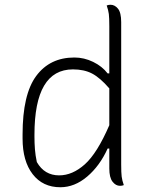

<svg xmlns="http://www.w3.org/2000/svg" viewBox="-20 -778 640 808"><path d="M293 -536Q334 -536 372 -517.5Q410 -499 433 -469H440V-668Q440 -703 438 -719Q436 -735 429 -755Q437 -758 445 -758Q463 -758 476.5 -741.5Q490 -725 490 -685V-86Q490 -51 492 -35Q494 -19 501 1Q494 4 485 4Q467 4 453.5 -13.5Q440 -31 440 -69V-153H433Q400 -80 347 -35Q294 10 234 10Q160 10 117.5 -45Q75 -100 75 -195V-212Q75 -381 132.5 -458.5Q190 -536 293 -536ZM135 -96Q167 -40 229 -40Q285 -40 337 -86.5Q389 -133 440 -251V-406Q401 -451 367.5 -468.5Q334 -486 287 -486Q125 -486 125 -211V-202Q125 -176 127 -150Q129 -124 135 -96Z"/></svg>

Font: Recursive Mn Csl St Lt
Style: Regular
Weight: 300
Monospace: yes
Version: Version 1.079;hotconv 1.0.112;makeotfexe 2.5.65598; ttfautoh